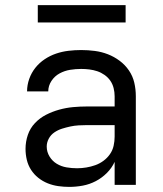

<svg xmlns="http://www.w3.org/2000/svg" viewBox="-20 -724 640 752"><path d="M251 8Q230 8 208.5 5Q187 2 167 -6Q147 -14 130 -27.5Q113 -41 101.5 -59Q90 -77 85 -98Q80 -119 80 -141Q80 -169 89 -195.5Q98 -222 117 -242Q136 -262 160.5 -274.5Q185 -287 212 -294.5Q239 -302 266.5 -304.5Q294 -307 321 -307H429V-347Q429 -363 425 -379Q421 -395 412 -408Q403 -421 389.5 -430.5Q376 -440 361 -445Q346 -450 330 -452Q314 -454 298 -454Q276 -454 254.5 -450.5Q233 -447 213.5 -436.5Q194 -426 181.5 -407Q169 -388 169 -366H86Q86 -391 94.5 -415Q103 -439 118.5 -458.5Q134 -478 155 -492Q176 -506 199.5 -514Q223 -522 248 -525Q273 -528 298 -528Q325 -528 351.5 -524.5Q378 -521 402.5 -511.5Q427 -502 448.5 -486Q470 -470 485 -448Q500 -426 506 -400Q512 -374 512 -347V0H429V-90Q418 -66 398.5 -46.5Q379 -27 355 -14.5Q331 -2 304.5 3Q278 8 251 8ZM282 -65Q300 -65 318 -68Q336 -71 353 -77Q370 -83 385 -94Q400 -105 410.5 -120Q421 -135 425 -153Q429 -171 429 -189V-234H321Q305 -234 288 -233Q271 -232 255 -228.5Q239 -225 223 -220Q207 -215 193 -205.5Q179 -196 171 -181Q163 -166 163 -150Q163 -129 174 -111Q185 -93 202.5 -82.5Q220 -72 240.5 -68.5Q261 -65 282 -65ZM472 -636H128V-704H472Z"/></svg>

Font: Iosevka Fixed Extended
Style: Regular
Weight: 400
Width: 7
Monospace: yes
Designer: Belleve Invis
Foundry: Belleve Invis
Version: Version 24.1.1; ttfautohint (v1.8.4)